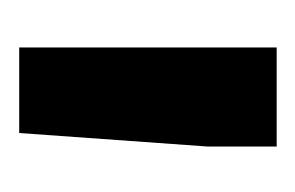

<svg xmlns="http://www.w3.org/2000/svg" viewBox="-76 -738 318 207"><g transform="rotate(90 83.5 -635.0)"><path d="M138.5 -699.7 123.9 -496.2H31.7V-773.8H138.5Z"/></g></svg>

Font: Vazir FD
Style: Bold
Weight: 700
Foundry: DejaVu fonts team - Redesigned by Saber Rastikerdar
Version: Version 21.10;October 20, 2019;FontCreator 12.0.0.2547 64-bi